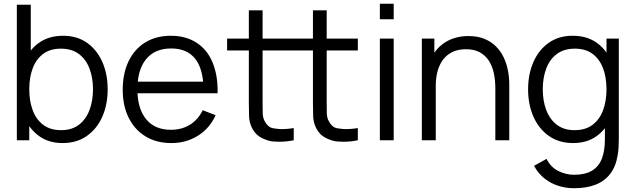

<svg xmlns="http://www.w3.org/2000/svg" viewBox="-20 -745 3378 1020"><path d="M312.5 15Q238 15 186.5 -23Q157 -44.5 135.5 -75V0H69.5V-720H143.5V-476.5Q162.5 -500.5 187.5 -518Q239.5 -555 315.5 -555Q389.5 -555 442.5 -517.5Q495.5 -480 523.8 -415.5Q552 -351 552 -270.5Q552 -189.5 523.5 -125Q495 -60.5 441.5 -22.8Q388 15 312.5 15ZM305 -53.5Q361.5 -53.5 399 -82Q436.5 -110.5 455.2 -159.8Q474 -209 474 -270.5Q474 -331.5 455.5 -380.5Q437 -429.5 399.2 -458Q361.5 -486.5 303.5 -486.5Q247 -486.5 209.8 -459Q172.5 -431.5 154 -382.8Q135.5 -334 135.5 -270.5Q135.5 -208 154 -158.8Q172.5 -109.5 210 -81.5Q247.5 -53.5 305 -53.5Z M890.5 15Q811.5 15 753.8 -20Q696 -55 664 -118.5Q632 -182 632 -267.5Q632 -356 663.5 -420.5Q695 -485 752.2 -520Q809.5 -555 887.5 -555Q967.5 -555 1024 -518.2Q1080.5 -481.5 1108.2 -415.8Q1136 -350 1136 -264.5Q1136 -257 1136 -249.5H710.5Q715 -162 756.5 -111.5Q802.5 -55.5 887.5 -55.5Q945.5 -55.5 988.8 -82.2Q1032 -109 1057 -159.5L1125.5 -133Q1093.5 -62.5 1031.2 -23.8Q969 15 890.5 15ZM1059 -311Q1051.5 -390 1016 -434Q972.5 -487.5 889.5 -487.5Q802.5 -487.5 756.5 -431Q719.5 -386 712 -311Z M1540.5 0Q1503 8 1466 8Q1458.5 8 1432.5 6.8Q1406.5 5.5 1371.8 -11.5Q1337 -28.5 1319 -64.5Q1304.5 -94.5 1303.2 -125.2Q1302 -156 1302 -195.5V-477H1186.5V-540H1302V-690H1375V-540H1540.5V-477H1375V-198.5Q1375 -164.5 1375.8 -141.8Q1376.5 -119 1386 -101.5Q1404 -68 1431.5 -63.5Q1459 -59 1478 -59Q1506 -59 1540.5 -64.5ZM1881 0Q1843.5 8 1806.5 8Q1799 8 1773 6.8Q1747 5.5 1712.2 -11.5Q1677.5 -28.5 1659.5 -64.5Q1645 -94.5 1643.8 -125.2Q1642.5 -156 1642.5 -195.5V-477H1527V-540H1642.5V-690H1715.5V-540H1881V-477H1715.5V-198.5Q1715.5 -164.5 1716.2 -141.8Q1717 -119 1726.5 -101.5Q1744.5 -68 1772 -63.5Q1799.5 -59 1818.5 -59Q1846.5 -59 1881 -64.5Z M1998 -642.5V-725H2071.5V-642.5ZM1998 0V-540H2071.5V0Z M2611.5 0V-275.5Q2611.5 -320.5 2603 -358.2Q2594.5 -396 2575.8 -424.2Q2557 -452.5 2527.2 -468Q2497.5 -483.5 2455 -483.5Q2416 -483.5 2386.2 -470Q2356.5 -456.5 2336.2 -431.2Q2316 -406 2305.5 -370Q2295 -334 2295 -288V0H2221V-540H2287.5V-465Q2313.5 -502.5 2352 -524.5Q2403 -553.5 2469 -553.5Q2517.5 -553.5 2553.8 -538.5Q2590 -523.5 2615.2 -498Q2640.5 -472.5 2656 -439.8Q2671.5 -407 2678.5 -370.2Q2685.5 -333.5 2685.5 -297V0Z M3030 255Q2988.5 255 2948.2 242.8Q2908 230.5 2874 204.2Q2840 178 2817 136L2883.5 99Q2906 144 2946.8 163.8Q2987.5 183.5 3030 183.5Q3088.5 183.5 3124.8 161.8Q3161 140 3177.2 98.2Q3193.5 56.5 3193.5 -5Q3193.5 -6.5 3193.5 -8.5V-64Q3175 -40.5 3151 -23Q3099.5 15 3025 15Q2949.5 15 2896 -22.8Q2842.5 -60.5 2814 -125Q2785.5 -189.5 2785.5 -270.5Q2785.5 -351 2813.8 -415.5Q2842 -480 2895 -517.5Q2948 -555 3022 -555Q3098 -555 3150 -518Q3180 -496.5 3202 -466V-540H3267.5V-7.5Q3267.5 15.5 3266.2 36.8Q3265 58 3261.5 78.5Q3252 139 3222.2 178Q3192.5 217 3144.2 236Q3096 255 3030 255ZM3032.5 -53.5Q3090 -53.5 3127.5 -81.5Q3165 -109.5 3183.5 -158.8Q3202 -208 3202 -270.5Q3202 -334 3183.5 -382.8Q3165 -431.5 3127.8 -459Q3090.5 -486.5 3034 -486.5Q2976 -486.5 2938 -458Q2900 -429.5 2881.8 -380.5Q2863.5 -331.5 2863.5 -270.5Q2863.5 -209 2882.2 -159.8Q2901 -110.5 2938.5 -82Q2976 -53.5 3032.5 -53.5Z"/></svg>

Font: Cns Manrope
Style: Regular
Weight: 400
Designer: Mikhail Sharanda
Foundry: Mikhail Sharanda
Version: Version 4.504